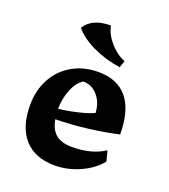

<svg xmlns="http://www.w3.org/2000/svg" viewBox="-119 -704 703 801"><g transform="rotate(20 232.5 -303.5)"><path d="M33 -191Q33 -257 61 -308.5Q89 -360 139.5 -389Q190 -418 255 -418Q340 -418 384 -364Q428 -310 428 -204Q373 -191 298.5 -181.5Q224 -172 152 -171Q160 -127 185 -106.5Q210 -86 256 -86Q345 -86 401 -124L413 -78Q381 -38 326.5 -13.5Q272 11 215 11Q127 11 80 -41.5Q33 -94 33 -191ZM301 -253Q299 -298 273 -328.5Q247 -359 208 -359Q181 -342 165 -303Q149 -264 148 -216Q191 -221 233 -231Q275 -241 301 -253ZM122 -566Q153 -618 237 -618Q242 -584 271.5 -549Q301 -514 341 -497L330 -467Q266 -476 209.5 -502.5Q153 -529 122 -566Z"/></g></svg>

Font: Mirza SemiBold
Style: Regular
Weight: 600
Designer: Arabic design by Kourosh Beigpour, Latin design by Eduardo Tunni, engineering by Lasse Fister
Version: Version 1.0010g